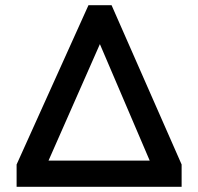

<svg xmlns="http://www.w3.org/2000/svg" viewBox="-20 -720 764 740"><path d="M44 -86 321 -700H410L680 -86V0H44ZM557 -101 365 -550 167 -101Z"/></svg>

Font: Bai Jamjuree SemiBold
Style: Regular
Weight: 600
Version: Version 1.000; ttfautohint (v1.6)